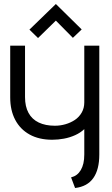

<svg xmlns="http://www.w3.org/2000/svg" viewBox="-20 -928 557 959"><path d="M388 -781 259 -908 127 -780 170 -738 259 -825 344 -739ZM476 -156V-700H401V-417Q401 -388 388 -365.5Q375 -343 354 -329Q333 -315 307 -307.5Q281 -300 254 -300Q207 -300 173.5 -316Q140 -332 122.5 -364Q105 -396 105 -443V-700H31V-441Q31 -377 56 -329.5Q81 -282 128 -256Q175 -230 241 -230Q270 -230 299.5 -235.5Q329 -241 355.5 -253Q382 -265 401 -283V-157Q401 -131 396.5 -112Q392 -93 383.5 -78.5Q375 -64 363 -55Q351 -46 335 -42L355 11Q416 4 446 -38.5Q476 -81 476 -156Z"/></svg>

Font: Advent Pro Medium
Style: Regular
Weight: 500
Designer: VivaRado, Andreas Kalpakidis
Foundry: VivaRado, Andreas Kalpakidis
Version: Version 3.000